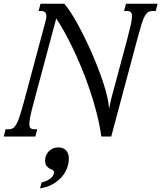

<svg xmlns="http://www.w3.org/2000/svg" viewBox="-104 -736 895 1035"><path d="M442.4 0Q433.1 -64 416.5 -128.4Q399.9 -192.9 378.9 -254.6Q357.9 -316.4 334 -373.8Q310.1 -431.2 286.1 -480.7Q262.2 -530.3 239.7 -570.1Q217.3 -609.9 199.2 -636.7L78.1 -184.6Q65.9 -139.6 60.1 -111.8Q54.2 -84 54.2 -67.9Q54.2 -50.8 61 -44.9Q67.9 -39.1 81.5 -39.1H96.7L86.4 0H-84L-73.7 -39.1H-56.6Q-43.9 -39.1 -34.4 -44.7Q-24.9 -50.3 -15.9 -65.9Q-6.8 -81.5 2.4 -110.1Q11.7 -138.7 24.4 -185.1L142.6 -626Q146 -638.2 146 -648.4Q146 -663.1 138.7 -669.9Q131.3 -676.8 118.7 -676.8H104L114.3 -715.8H242.7Q256.8 -699.7 274.7 -672.9Q292.5 -646 311.5 -611.6Q330.6 -577.1 350.3 -537.4Q370.1 -497.6 388.7 -455.3Q407.2 -413.1 423.8 -370.4Q440.4 -327.6 453.4 -287.8Q466.3 -248 474.4 -212.6Q482.4 -177.2 484.4 -149.9Q485.8 -156.7 487.3 -165Q488.8 -173.3 490.5 -181.2Q492.2 -189 493.7 -195.6Q495.1 -202.1 496.1 -205.6L583.5 -531.2Q595.2 -575.7 601.3 -603.8Q607.4 -631.8 607.4 -647.9Q607.4 -665 600.6 -670.9Q593.8 -676.8 580.1 -676.8H564.9L575.2 -715.8H745.6L735.4 -676.8H718.3Q705.1 -676.8 695.3 -671.1Q685.5 -665.5 676.8 -649.9Q668 -634.3 658.9 -605.5Q649.9 -576.7 637.7 -530.8L495.6 0ZM111.8 279.3 120.6 247.6Q151.4 240.2 169.2 225.3Q187 210.4 187 189.9Q187 183.6 179.4 180.4Q171.9 177.2 163.1 172.4Q154.3 167.5 146.7 158Q139.2 148.4 139.2 129.9Q139.2 113.8 145 100.6Q150.9 87.4 160.6 78.1Q170.4 68.8 183.1 63.7Q195.8 58.6 209.5 58.6Q239.3 58.6 253.2 75.7Q267.1 92.8 267.1 117.7Q267.1 147.5 255.6 174.8Q244.1 202.1 223.6 223.6Q203.1 245.1 174.6 259.8Q146 274.4 111.8 279.3Z"/></svg>

Font: Arian Grqi
Style: Italic
Weight: 400
Italic angle: -15°
Designer: Ruben Hakobyan (Tarumian)
Foundry: Ruben Hakobyan (Tarumian)
Version: Version 1.002